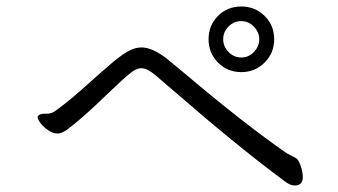

<svg xmlns="http://www.w3.org/2000/svg" viewBox="-20 -678 1040 591"><path d="M723 -456Q680 -456 651 -485.5Q622 -515 622 -557Q622 -600 651 -629Q680 -658 723 -658Q765 -658 794.5 -629Q824 -600 824 -557Q824 -515 794.5 -485.5Q765 -456 723 -456ZM148 -335Q195 -368 266 -433Q287 -452 329 -488Q357 -511 376.5 -521.5Q396 -532 416 -532Q449 -532 494 -497Q504 -489 552 -449Q733 -296 863 -206Q870 -202 879.5 -197.5Q889 -193 894 -189Q900 -184 906 -166Q912 -148 912 -133Q912 -107 887 -107Q873 -107 855 -121Q707 -231 521 -393Q504 -407 488 -421Q472 -435 458 -447Q433 -468 415 -468Q399 -468 380 -452Q361 -437 313 -391Q233 -313 184 -277Q168 -267 157 -267Q144 -267 130 -276Q116 -285 106 -297.5Q96 -310 96 -317Q96 -320 97 -321Q103 -328 117 -328H124Q137 -328 148 -335ZM778 -557Q778 -579 761.5 -596Q745 -613 723 -613Q700 -613 683.5 -596.5Q667 -580 667 -557Q667 -535 683.5 -518Q700 -501 723 -501Q745 -501 761.5 -518Q778 -535 778 -557Z"/></svg>

Font: Fusion Kai T
Style: Regular
Weight: 400
Designer: Fontworks Inc.
Version: Version 24.134;May 13, 2024